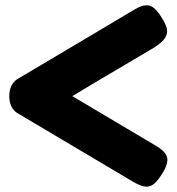

<svg xmlns="http://www.w3.org/2000/svg" viewBox="-20 -707 667 725"><path d="M54 -275Q15 -294 15 -344Q15 -394 55 -414Q398 -617 449 -648Q500 -679 510 -682Q521 -687 536 -687Q563 -687 592 -638Q611 -607 611 -591.5Q611 -576 604 -565Q595 -549 563 -528Q265 -352 253 -344L563 -160Q582 -149 590 -142Q612 -124 612 -103Q612 -83 594.5 -54.5Q577 -26 563 -14Q549 -2 534 -2Q514 -2 482 -21Z"/></svg>

Font: Fredoka One
Style: Regular
Weight: 400
Version: Version 1.001;April 7, 2020;FontCreator 12.0.0.2522 64-bit